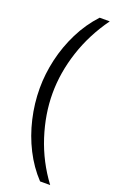

<svg xmlns="http://www.w3.org/2000/svg" viewBox="-167 -741 596 960"><g transform="rotate(20 131.5 -261.5)"><path d="M239.3 173.8H185.5Q133.3 118.2 97.4 47.4Q61.5 -23.4 43 -103.3Q24.4 -183.1 24.4 -264.2Q24.4 -339.8 42.2 -417.5Q60.1 -495.1 95.9 -567.1Q131.8 -639.2 185.5 -697.3H239.3Q167 -597.2 130.1 -484.6Q93.3 -372.1 93.3 -261.7Q93.3 -151.4 130.1 -37.1Q167 77.1 239.3 173.8Z"/></g></svg>

Font: Agdasima
Style: Regular
Weight: 400
Width: 3
Designer: The DocRepair Project, Patric King
Foundry: Google
Version: Version 2.002